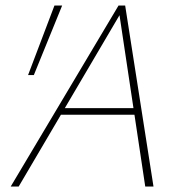

<svg xmlns="http://www.w3.org/2000/svg" viewBox="-20 -678 671 698"><path d="M508 0 412 -639H424L48 0H19L411 -658H435L538 0ZM185 -261 198 -285H477L484 -261ZM103 -405H82L178 -658H206Z"/></svg>

Font: Ysabeau Office Thin
Style: Italic
Weight: 250
Italic angle: -12°
Designer: Christian Thalmann (Catharsis Fonts)
Version: Version 2.001;gftools[0.9.30]; featfreeze: tnum,lnum,ss02